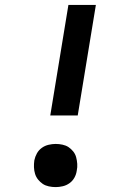

<svg xmlns="http://www.w3.org/2000/svg" viewBox="-20 -755 540 783"><path d="M297 -284H185L259 -735H371ZM207 8Q193 8 179 5Q165 2 154.5 -5Q144 -12 135.5 -22.5Q127 -33 123 -46Q119 -59 118.5 -73Q118 -87 120 -101Q123 -116 130.5 -129.5Q138 -143 150.5 -152Q163 -161 178 -164.5Q193 -168 207 -168Q221 -168 235 -165Q249 -162 259.5 -155Q270 -148 278.5 -137.5Q287 -127 290.5 -114Q294 -101 295 -87Q296 -73 293 -59Q291 -44 283.5 -30.5Q276 -17 263.5 -8Q251 1 236 4.5Q221 8 207 8Z"/></svg>

Font: Iosevka Term Curly Oblique
Style: Bold
Weight: 700
Italic angle: -9°
Designer: Belleve Invis
Foundry: Belleve Invis
Version: Version 32.3.0